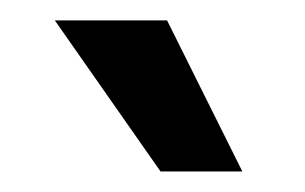

<svg xmlns="http://www.w3.org/2000/svg" viewBox="-20 -749 299 188"><path d="M33.7 -729 137.2 -581.1H217.3L143.6 -729Z"/></svg>

Font: Inteeer Medium
Style: Regular
Weight: 500
Designer: Rasmus Andersson
Foundry: rsms
Version: Version 4.001;Glyphs 3.4 (3402)